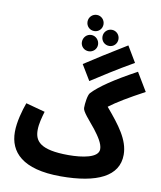

<svg xmlns="http://www.w3.org/2000/svg" viewBox="-110 -1134 1041 1242"><g transform="rotate(10 411.0 -513.5)"><path d="M425 -942C454 -942 477 -965 477 -995C477 -1024 454 -1048 425 -1048C395 -1048 372 -1024 372 -995C372 -965 395 -942 425 -942ZM537 -864C566 -864 589 -887 589 -917C589 -946 566 -970 537 -970C507 -970 484 -946 484 -917C484 -887 507 -864 537 -864ZM412 -807C441 -807 465 -830 465 -859C465 -889 441 -914 412 -914C382 -914 359 -889 359 -859C359 -830 382 -807 412 -807ZM450 -618C520 -663 607 -720 721 -785L659 -889C543 -818 460 -766 389 -719ZM176 -248C176 -290 189 -334 200 -372L74 -406C56 -356 33 -278 33 -211C33 -80 122 21 374 21C613 21 752 -45 752 -187C752 -284 685 -370 596 -475C646 -513 716 -555 822 -612L750 -732C604 -653 515 -592 468 -542C454 -527 447 -471 447 -441C447 -417 493 -369 534 -318C566 -276 596 -233 596 -196C596 -139 490 -123 400 -123C212 -123 176 -177 176 -248Z"/></g></svg>

Font: Noto Sans Arabic UI ExtraCondensed Extra
Style: Regular
Weight: 800
Width: 3
Designer: Nadine Chahine - Monotype Design Team
Foundry: Monotype Imaging Inc.
Version: Version 1.900